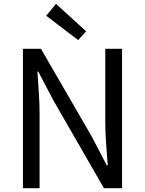

<svg xmlns="http://www.w3.org/2000/svg" viewBox="-20 -990 763 1010"><path d="M100.6 0V-733.4H195.4L462.8 -271.5L541.9 -119.9H546.9Q542.3 -175.3 538.1 -235.1Q533.8 -295 533.8 -352.2V-733.4H622.1V0H526.7L260.4 -462.7L181.3 -613.5H176.9Q180.4 -558.2 184.4 -500.7Q188.3 -443.1 188.3 -384.9V0ZM391.3 -779 223 -907.1 274.6 -969.7 432.9 -825.4Z"/></svg>

Font: Noto Sans HK Thin
Style: Regular
Weight: 100
Designer: Ryoko NISHIZUKA 西塚涼子 (kana, bopomofo & ideographs); Paul D. Hunt (Latin, Greek & Cyrillic); Sandoll Communications 산돌커뮤니
Foundry: Adobe
Version: Version 2.004-H2;hotconv 1.0.118;makeotfexe 2.5.65603